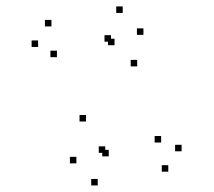

<svg xmlns="http://www.w3.org/2000/svg" viewBox="-20 -556 660 591"><path d="M498 -27.5V-47.5H478V-27.5ZM539 -90.3V-110.3H519V-90.3ZM476 -117.3V-137.3H456V-117.3ZM314.7 -74.7V-94.7H294.7V-74.7ZM304 -85.5V-105.5H284V-85.5ZM402.3 -351.7V-371.7H382.3V-351.7ZM421.5 -448.7V-468.7H401.5V-448.7ZM357.7 -516.2V-536.2H337.7V-516.2ZM138.3 -474.7V-494.7H118.3V-474.7ZM97.3 -411.5V-431.5H77.3V-411.5ZM155.2 -380V-400H135.2V-380ZM321.7 -427.7V-447.7H301.7V-427.7ZM332.5 -416.8V-436.8H312.5V-416.8ZM244.8 -182V-202H224.8V-182ZM215.2 -53.2V-73.2H195.2V-53.2ZM280.8 14.8V-5.2H260.8V14.8Z"/></svg>

Font: Monaspace Radon Dots Var
Style: Regular
Weight: 400
Designer: Riley Cran and the Lettermatic Team
Version: Version 1.100 (Monaspace Radon Dots)